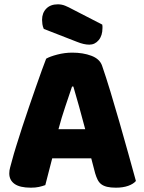

<svg xmlns="http://www.w3.org/2000/svg" viewBox="-20 -860 667 890"><path d="M194 -588Q211 -598 245.5 -607Q280 -616 315 -616Q365 -616 403.5 -601.5Q442 -587 453 -556Q471 -504 492 -435Q513 -366 534 -292.5Q555 -219 575 -147.5Q595 -76 610 -21Q598 -7 574 1.5Q550 10 517 10Q493 10 476.5 6Q460 2 449.5 -6Q439 -14 432.5 -27Q426 -40 421 -57L403 -126H222Q214 -96 206 -64Q198 -32 190 -2Q176 3 160.5 6.5Q145 10 123 10Q72 10 47.5 -7.5Q23 -25 23 -56Q23 -70 27 -84Q31 -98 36 -117Q43 -144 55.5 -184Q68 -224 83 -270.5Q98 -317 115 -366Q132 -415 147 -458.5Q162 -502 174.5 -536Q187 -570 194 -588ZM314 -459Q300 -417 282.5 -365.5Q265 -314 251 -261H375Q361 -315 346.5 -366.5Q332 -418 320 -459ZM183 -726Q178 -737 176.5 -748Q175 -759 175 -768Q175 -800 194.5 -820Q214 -840 248 -840Q266 -840 282 -833.5Q298 -827 318 -816L454 -746Q455 -742 455 -738Q455 -734 455 -730Q455 -695 437.5 -674Q420 -653 394 -653Q369 -653 337 -666Z"/></svg>

Font: Baloo Bhai
Style: Regular
Weight: 400
Designer: Supriya Tembe, Noopur Datye and Ek Type
Foundry: Ek Type
Version: Version 1.443;PS 1.000;hotconv 16.6.51;makeotf.lib2.5.65220;